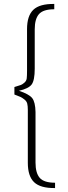

<svg xmlns="http://www.w3.org/2000/svg" viewBox="-20 -788 343 973"><path d="M255 -768V-741Q199 -741 177.5 -716.5Q156 -692 156 -639V-440Q156 -381 140.5 -360Q125 -339 76 -328Q127 -311 143 -291Q159 -271 160 -220V36Q160 89 181.5 113.5Q203 138 259 138V165Q185 166 153 135.5Q121 105 121 37V-231Q121 -251 118 -263Q115 -275 103.5 -284Q92 -293 84.5 -296.5Q77 -300 53 -309V-347Q79 -355 86 -357.5Q93 -360 103.5 -369Q114 -378 115.5 -391Q117 -404 117 -429V-640Q117 -708 149 -738.5Q181 -769 255 -768Z"/></svg>

Font: Exo 2.0 Extra Light
Style: Regular
Weight: 250
Designer: Natanael Gama
Version: Version 1.001;PS 001.001;hotconv 1.0.70;makeotf.lib2.5.58329